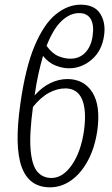

<svg xmlns="http://www.w3.org/2000/svg" viewBox="-20 -791 479 821"><path d="M194 10Q104 10 72.5 -77.5Q41 -165 67 -347Q89 -503 128.5 -596Q168 -689 219 -730Q270 -771 325 -771Q384 -771 408.5 -732.5Q433 -694 425 -639Q416 -574 372.5 -536.5Q329 -499 275 -499Q247 -499 217 -511Q187 -523 164 -552Q154 -518 144.5 -475.5Q135 -433 128 -383Q160 -419 196 -436Q232 -453 268 -453Q339 -453 375 -396Q411 -339 396 -232Q385 -158 355.5 -103.5Q326 -49 284 -19.5Q242 10 194 10ZM318 -735Q280 -735 244.5 -702.5Q209 -670 179 -595Q203 -562 229.5 -551Q256 -540 281 -540Q320 -540 345 -566.5Q370 -593 376 -637Q383 -684 368 -709.5Q353 -735 318 -735ZM259 -413Q225 -413 190 -394.5Q155 -376 121 -334Q105 -215 111 -149Q117 -83 140 -56.5Q163 -30 200 -30Q249 -30 287.5 -86Q326 -142 339 -231Q351 -319 331 -366Q311 -413 259 -413Z"/></svg>

Font: Noto Serif ExtraCondensed Light
Style: Italic
Weight: 300
Width: 2
Italic angle: -12°
Designer: Monotype Design Team
Foundry: Monotype Imaging Inc.
Version: Version 2.014; ttfautohint (v1.8.4.7-5d5b)